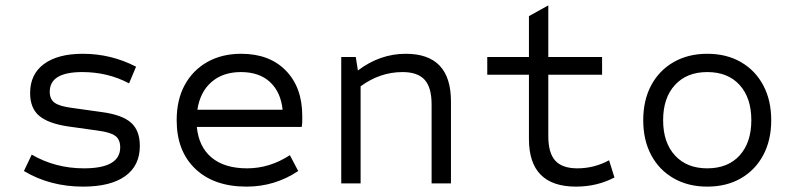

<svg xmlns="http://www.w3.org/2000/svg" viewBox="-20 -682 2940 714"><path d="M289 12Q166 12 69 -46L98 -107Q186 -56 292 -56Q427 -56 427 -134Q427 -163 409 -176.5Q391 -190 346 -196L232 -212Q159 -223 125.5 -251.5Q92 -280 92 -336Q92 -406 143.5 -444Q195 -482 288 -482Q393 -482 486 -434L460 -372Q381 -414 286 -414Q165 -414 165 -341Q165 -313 183 -300Q201 -287 246 -281L360 -265Q434 -255 467 -226Q500 -197 500 -139Q500 -66 445.5 -27Q391 12 289 12Z M897 12Q776 12 706.5 -54Q637 -120 637 -235Q637 -311 667 -366Q697 -421 751 -451.5Q805 -482 877 -482Q982 -482 1043 -419.5Q1104 -357 1104 -251Q1104 -241 1104 -231Q1104 -221 1102 -210H712Q719 -136 767 -96Q815 -56 899 -56Q983 -56 1058 -105L1089 -46Q1002 12 897 12ZM714 -274H1031Q1024 -340 984 -377Q944 -414 876 -414Q809 -414 766.5 -377Q724 -340 714 -274Z M1249 0V-470H1303L1311 -420Q1393 -482 1489 -482Q1657 -482 1657 -305V0H1585V-294Q1585 -357 1559 -385.5Q1533 -414 1477 -414Q1393 -414 1321 -361V0Z M2122 12Q1947 12 1947 -165V-404H1792V-470H1947V-622L2019 -662V-470H2219V-404H2019V-176Q2019 -113 2045 -84.5Q2071 -56 2127 -56Q2190 -56 2245 -86L2265 -22Q2200 12 2122 12Z M2610 12Q2539 12 2485 -19Q2431 -50 2401.5 -105.5Q2372 -161 2372 -235Q2372 -309 2401.5 -364.5Q2431 -420 2485 -451Q2539 -482 2610 -482Q2682 -482 2735.5 -451Q2789 -420 2818.5 -364.5Q2848 -309 2848 -235Q2848 -161 2818.5 -105.5Q2789 -50 2735.5 -19Q2682 12 2610 12ZM2610 -56Q2687 -56 2730.5 -104Q2774 -152 2774 -235Q2774 -318 2730.5 -366Q2687 -414 2610 -414Q2534 -414 2490 -366Q2446 -318 2446 -235Q2446 -152 2490 -104Q2534 -56 2610 -56Z"/></svg>

Font: Sometype Mono
Style: Regular
Weight: 400
Monospace: yes
Designer: Ryoichi Tsunekawa
Foundry: Dharma Type
Version: Version 1.000; ttfautohint (v1.8.3)